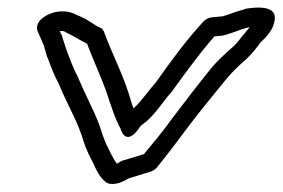

<svg xmlns="http://www.w3.org/2000/svg" viewBox="-20 -468 730 496"><path d="M77 -388 93 -351 102 -320 103 -319C112 -294 120 -274 132 -251C143 -224 157 -196 170 -169C180 -148 189 -126 197 -100C203 -80 214 -60 222 -44C228 -31 236 -11 254 3C258 5 261 7 265 7C287 9 302 -2 312 -7L370 -25C375 -27 381 -30 385 -35C411 -67 437 -101 462 -135C494 -178 530 -221 564 -263C580 -282 594 -296 616 -315C633 -331 641 -343 650 -354C650 -355 651 -355 651 -356C656 -363 689 -386 690 -422C691 -456 634 -449 613 -445L612 -444C588 -438 573 -431 556 -426L525 -423C519 -422 511 -418 506 -413C461 -364 422 -311 384 -257C362 -232 345 -206 325 -188C320 -199 316 -217 311 -231C293 -286 267 -335 249 -385C247 -390 244 -395 238 -397C225 -402 212 -414 193 -423L177 -430C148 -446 108 -439 85 -417C78 -410 73 -398 77 -388ZM134 -388C142 -388 146 -388 149 -385L165 -377C176 -371 189 -363 205 -355C224 -304 247 -258 262 -209C270 -186 277 -163 289 -140C290 -138 291 -137 291 -137C291 -137 302 -90 335 -131C339 -136 340 -139 345 -144L359 -155C385 -178 402 -207 421 -228C422 -229 423 -229 423 -230C459 -280 496 -331 534 -374L555 -376C556 -376 558 -377 559 -377C582 -383 601 -392 617 -396C620 -397 623 -397 625 -397C620 -392 617 -388 613 -383C599 -367 593 -357 584 -349C564 -331 544 -314 525 -291C491 -249 458 -206 424 -161C402 -130 376 -99 352 -70L300 -54C295 -54 284 -46 282 -45C277 -52 272 -60 267 -70C259 -86 250 -104 245 -120C237 -146 227 -171 215 -195C202 -222 190 -248 178 -276L177 -277C167 -298 159 -319 151 -341L141 -372V-374Z"/></svg>

Font: Hussar Pisanka
Style: OutKur
Weight: 400
Designer: Robert Jablonski
Foundry: Cannot Into Space Fonts
Version: Version 1.070